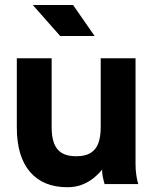

<svg xmlns="http://www.w3.org/2000/svg" viewBox="-20 -743 615 775"><path d="M188.5 -507.8H47.9V-228.5Q47.9 -111.3 101 -49.3Q154.1 12.7 251.6 12.7Q285.8 12.7 312.5 2Q339.1 -8.8 359 -25.2Q378.9 -41.6 392.1 -58.6Q392.1 -43.9 394.6 -30.5Q397.2 -17.1 399.7 -8.5Q402.2 0 402.2 0H538.1Q538.1 0 535.4 -10Q532.6 -20 529.9 -38.6Q527.1 -57.1 527.1 -82V-507.8H386.5V-228.5Q386.5 -191.1 377 -165.1Q367.5 -139.2 345.8 -125.7Q324.1 -112.3 287.5 -112.3Q250.9 -112.3 229.2 -125.7Q207.5 -139.2 198 -165.1Q188.5 -191.1 188.5 -228.5ZM222.9 -597.7H361.9L275 -722.7H112.5Z"/></svg>

Font: Giphurs SC
Style: Regular
Weight: 400
Version: Version 0.920